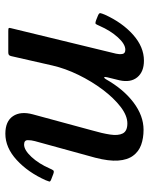

<svg xmlns="http://www.w3.org/2000/svg" viewBox="64 -636 584 753"><g transform="rotate(-90 356.5 -260.0)"><path d="M25.5 -373Q21.5 -363 20.5 -359Q19.5 -355 30.5 -351L50 -343.5Q61 -339.5 64.2 -343.5Q67.5 -347.5 71.5 -357Q90.5 -400.5 117.2 -429.2Q144 -458 165.5 -458Q182.5 -458 182.8 -444Q183 -430 179 -415.5L114 -179Q100 -125 102.8 -88.8Q105.5 -52.5 121.8 -30.5Q138 -8.5 164.2 1Q190.5 10.5 223.5 10.5Q278.5 10.5 330.8 -29Q383 -68.5 422 -137.5Q426.5 -144.5 429.2 -143.8Q432 -143 429.5 -132.5L417.5 -83.5Q408 -40 429.5 -14Q451 12 494.5 12Q548.5 12 596.2 -30.5Q644 -73 675 -141.5Q680 -153.5 681 -159Q682 -164.5 668.5 -169.5L653.5 -175.5Q641 -180 638.5 -176.8Q636 -173.5 631 -162Q612.5 -119.5 586 -90.2Q559.5 -61 537.5 -61Q522.5 -61 520.8 -73Q519 -85 522 -97.5L622 -509.5Q624 -517 622 -518.5Q620 -520 610.5 -520H527.5Q520 -520 517 -517.5Q514 -515 512.5 -509L475.5 -346.5Q464 -296.5 438.8 -244.8Q413.5 -193 380.8 -149.5Q348 -106 313.5 -79.5Q279 -53 248.5 -53Q218.5 -53 209.2 -71Q200 -89 204.8 -120.5Q209.5 -152 221.5 -193L284 -423.5Q297 -471.5 277 -501.5Q257 -531.5 208 -531.5Q153.5 -531.5 105 -487Q56.5 -442.5 25.5 -373Z"/></g></svg>

Font: Besley Medium
Style: Italic
Weight: 500
Italic angle: -13°
Designer: Owen Earl
Foundry: indestructible type*
Version: Version 2.001